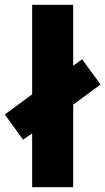

<svg xmlns="http://www.w3.org/2000/svg" viewBox="-44 -780 439 800"><path d="M90 0V-224L52 -198L-24 -303L90 -387V-760H261V-506L298 -533L375 -428L261 -344V0Z"/></svg>

Font: Noto Sans Thai Cond Blk
Style: Regular
Weight: 900
Width: 3
Designer: Monotype Design Team
Foundry: Monotype Imaging Inc.
Version: Version 2.002; ttfautohint (v1.8.4.7-5d5b)